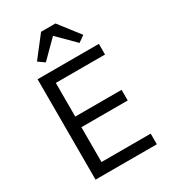

<svg xmlns="http://www.w3.org/2000/svg" viewBox="-222 -1045 1027 1156"><g transform="rotate(-30 291.5 -467.5)"><path d="M254 -935 143 -792 187 -761 304 -878 421 -761 465 -792 354 -935ZM519 0V-74H177V-316H499V-390H177V-624H519V-698H93V0Z"/></g></svg>

Font: IBM Plex Thai Looped
Style: Regular
Weight: 400
Designer: Mike Abbink, Paul van der Laan, Pieter van Rosmalen, Ben Mitchell, Mark Frömberg
Foundry: Bold Monday
Version: Version 1.0